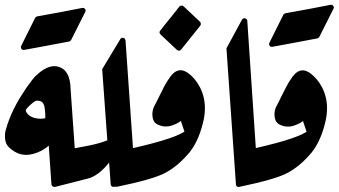

<svg xmlns="http://www.w3.org/2000/svg" viewBox="-29 -762 1381 783"><path d="M261.2 -599.1Q260.3 -597.2 257.6 -595.2Q254.9 -593.3 253.4 -592.8L154.8 -574.2L70.3 -558.6Q62.5 -557.1 58.3 -562.7Q54.2 -568.4 57.6 -575.2L114.3 -689Q115.2 -690.9 117.9 -692.9Q120.6 -694.8 123 -695.3Q173.3 -704.1 218.5 -712.6Q263.7 -721.2 305.7 -729.5Q313.5 -731 317.9 -725.3Q322.3 -719.7 318.4 -712.9Z M276.9 -142.1 202.6 -6.3Q200.7 -2.4 197 -1Q193.4 0.5 189.9 -0.2Q186.5 -1 183.8 -3.7Q181.2 -6.3 180.7 -10.7L169.9 -168Q155.8 -155.8 140.4 -147.7Q125 -139.6 106 -134.3Q91.3 -130.4 77.6 -130.4Q40 -130.4 7.8 -161.1Q-8.8 -177.2 -8.8 -204.1Q-8.8 -210.9 -8.3 -217.8Q-7.8 -224.6 -5.4 -231.9Q0 -252.4 8.5 -274.9Q17.1 -297.4 28.3 -319.8Q39.6 -342.3 52.2 -363Q64.9 -383.8 78.1 -403.3Q92.8 -423.8 103 -437Q113.3 -450.2 119.6 -455.6V-455.1Q158.7 -492.2 192.9 -492.2Q204.1 -492.2 215.3 -487.8Q257.3 -471.2 258.8 -400.4ZM136.7 -349.1Q132.8 -350.1 130.1 -350.8Q127.4 -351.6 124.5 -351.6Q115.2 -351.6 106.4 -344.2Q89.4 -331.1 79.1 -317.9V-318.4Q76.2 -314.5 76.2 -312Q76.2 -308.1 78.6 -304.2Q87.4 -288.6 110.8 -281.2H110.4Q116.2 -279.8 122.6 -278.8Q128.9 -277.8 135.3 -277.8Q145.5 -277.8 155.3 -279.8Q155.8 -282.2 155.8 -284.9Q155.8 -287.6 155.8 -290Q155.8 -296.9 155 -304.7Q154.3 -312.5 153.3 -321.3Q150.4 -343.8 136.7 -349.1Z M387.7 -480 461.4 -602.1Q463.4 -606 467 -607.2Q470.7 -608.4 474.1 -607.7Q477.5 -606.9 480 -604Q482.4 -601.1 482.9 -596.7L516.6 -110.8L444.3 -5.4Q439 2 431.2 -0.2Q423.3 -2.4 422.4 -10.7L416 -99.1Q372.6 -44.4 328.6 -33.7L198.7 -0.5Q191.9 1.5 187.5 -2.7Q183.1 -6.8 184.1 -13.7L205.6 -138.7Q206.5 -142.1 209.2 -145Q211.9 -147.9 215.8 -148.4Q361.8 -168.9 408.7 -189.9Z M786.6 -673.3Q789.6 -669.9 790 -665.8Q790.5 -661.6 788.1 -657.7Q768.1 -632.8 748.5 -608.4Q729 -584 709.5 -559.6Q706.1 -555.7 701.2 -555.4Q696.3 -555.2 692.4 -558.6L625.5 -621.6Q622.1 -625 621.6 -629.2Q621.1 -633.3 624 -636.7Q635.3 -650.9 646.2 -664.8Q657.2 -678.7 668.5 -692.4Q676.8 -703.1 685.3 -713.4Q693.8 -723.6 702.1 -734.9Q705.6 -738.8 710.7 -739.3Q715.8 -739.7 719.7 -736.3Z M734.4 -129.9Q692.4 -82 644 -56.6Q596.7 -31.2 449.2 -0.5Q442.9 1 438.5 -2.9Q434.1 -6.8 435.1 -13.7L456.5 -138.2Q456.5 -141.6 459.5 -144.3Q462.4 -147 465.8 -147.5Q568.8 -169.4 632.8 -188.7Q696.8 -208 723.1 -225.1L714.4 -251.5Q709.5 -265.1 709 -269Q693.4 -256.8 669.4 -249.5Q664.1 -247.6 658.4 -246.8Q652.8 -246.1 647.5 -246.1Q638.2 -246.1 629.9 -248.3Q621.6 -250.5 613.3 -254.4Q594.2 -263.7 592.8 -290Q592.3 -291.5 592.3 -294.4Q592.3 -315.4 601.1 -331.1V-330.6Q606 -339.4 610.1 -348.1Q614.3 -356.9 618.7 -365.7Q629.4 -387.7 640.6 -409.2Q651.9 -430.7 667 -451.2Q685.5 -475.6 708 -475.6Q714.8 -475.6 721.7 -472.9Q728.5 -470.2 736.3 -465.3Q752 -454.1 764.6 -439Q777.3 -423.8 787.1 -404.8Q806.6 -365.7 806.6 -321.3Q806.6 -307.1 804.7 -291.3Q802.7 -275.4 798.3 -259.8Q788.6 -219.2 772.5 -186.3Q756.3 -153.3 734.4 -129.4Z M894.5 -564.9 957.5 -681.2Q959.5 -685.1 963.1 -686.5Q966.8 -688 970.2 -687.3Q973.6 -686.5 976.3 -683.8Q979 -681.2 979.5 -676.8L1016.6 -123.5L955.1 -6.3Q952.6 -2 949.2 -0.5Q945.8 1 942.1 0.2Q938.5 -0.5 935.8 -3.4Q933.1 -6.3 933.1 -10.7Z M1273.4 -611.8Q1272.5 -609.9 1269.8 -607.9Q1267.1 -606 1265.6 -605.5L1167 -586.9L1082.5 -571.3Q1074.7 -569.8 1070.6 -575.4Q1066.4 -581.1 1069.8 -587.9L1126.5 -701.7Q1127.4 -703.6 1130.1 -705.6Q1132.8 -707.5 1135.3 -708Q1185.5 -716.8 1230.7 -725.3Q1275.9 -733.9 1317.9 -742.2Q1325.7 -743.7 1330.1 -738Q1334.5 -732.4 1330.6 -725.6Z M1232.4 -129.4Q1190.4 -81.5 1142.1 -56.2Q1094.7 -30.8 947.3 0Q940.9 1.5 936.5 -2.4Q932.1 -6.3 933.1 -13.2L954.6 -137.7Q954.6 -141.1 957.5 -143.8Q960.4 -146.5 963.9 -147Q1066.9 -168.9 1130.9 -188.2Q1194.8 -207.5 1221.2 -224.6L1212.4 -251Q1207.5 -264.6 1207 -268.6Q1191.4 -256.3 1167.5 -249Q1162.1 -247.1 1156.5 -246.3Q1150.9 -245.6 1145.5 -245.6Q1136.2 -245.6 1127.9 -247.8Q1119.6 -250 1111.3 -253.9Q1092.3 -263.2 1090.8 -289.6Q1090.3 -291 1090.3 -293.9Q1090.3 -314.9 1099.1 -330.6V-330.1Q1104 -338.9 1108.2 -347.7Q1112.3 -356.4 1116.7 -365.2Q1127.4 -387.2 1138.7 -408.7Q1149.9 -430.2 1165 -450.7Q1183.6 -475.1 1206.1 -475.1Q1212.9 -475.1 1219.7 -472.4Q1226.6 -469.7 1234.4 -464.8Q1250 -453.6 1262.7 -438.5Q1275.4 -423.3 1285.2 -404.3Q1304.7 -365.2 1304.7 -320.8Q1304.7 -306.6 1302.7 -290.8Q1300.8 -274.9 1296.4 -259.3Q1286.6 -218.8 1270.5 -185.8Q1254.4 -152.8 1232.4 -128.9Z"/></svg>

Font: Aref Ruqaa
Style: Bold
Weight: 700
Designer: Abdullah Aref
Version: Version 1.002